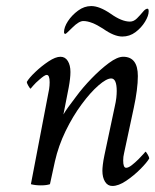

<svg xmlns="http://www.w3.org/2000/svg" viewBox="-20 -614 518 640"><path d="M354.5 5.9Q338.9 5.9 330.1 -8.3Q321.3 -22.5 321.3 -44.9Q321.3 -52.7 322.8 -65.4Q324.2 -78.1 328.1 -96.7L362.3 -257.8Q366.2 -274.4 367.7 -287.6Q369.1 -300.8 369.1 -310.5Q369.1 -352.5 350.6 -352.5Q335 -352.5 308.1 -329.1Q281.2 -305.7 252 -266.1Q222.7 -226.6 198.7 -177.2Q174.8 -127.9 163.1 -76.2L146.5 0Q134.8 3.9 116.2 3.9Q97.7 3.9 83 0L140.6 -300.8Q144.5 -318.4 145 -328.1Q145.5 -337.9 145.5 -339.8Q145.5 -364.3 135.7 -364.3Q131.8 -364.3 125.5 -359.9Q119.1 -355.5 111.3 -348.6Q98.6 -337.9 90.3 -328.1Q82 -318.4 82 -318.4Q80.1 -318.4 74.7 -327.6Q69.3 -336.9 69.3 -340.8Q77.1 -354.5 97.7 -374Q118.2 -393.6 141.6 -409.2Q165 -424.8 181.6 -424.8Q197.3 -424.8 206.1 -410.6Q214.8 -396.5 214.8 -374Q214.8 -353.5 209 -322.3L191.4 -232.4Q196.3 -241.2 207 -256.3Q217.8 -271.5 234.4 -293Q255.9 -322.3 285.2 -352.5Q314.5 -382.8 342.8 -403.8Q371.1 -424.8 390.6 -424.8Q439.5 -424.8 439.5 -360.4Q439.5 -338.9 436 -312Q432.6 -285.2 425.8 -253.9L393.6 -103.5Q390.6 -91.8 390.6 -79.1Q390.6 -54.7 400.4 -54.7Q408.2 -54.7 419.4 -63.5Q430.7 -72.3 441.9 -83.5Q453.1 -94.7 459 -101.6L464.8 -108.4Q466.8 -108.4 472.2 -99.1Q477.5 -89.8 477.5 -85.9Q469.7 -72.3 447.8 -50.3Q425.8 -28.3 400.4 -11.2Q375 5.9 354.5 5.9ZM387.7 -492.2Q360.4 -492.2 323.2 -518.6Q284.2 -543.9 257.8 -543.9Q243.2 -543.9 221.7 -522.5Q200.2 -501 198.2 -501Q193.4 -501 193.4 -506.8Q193.4 -523.4 206.5 -543.5Q219.7 -563.5 240.2 -578.6Q260.7 -593.8 284.2 -593.8Q311.5 -593.8 348.6 -568.4Q385.7 -542 413.1 -542Q425.8 -542 436.5 -552.7Q447.3 -563.5 456.1 -574.2Q464.8 -585 471.7 -585Q475.6 -585 475.6 -576.2Q475.6 -561.5 463.4 -541.5Q451.2 -521.5 431.6 -506.8Q412.1 -492.2 387.7 -492.2Z"/></svg>

Font: Crimson Text
Style: Italic
Weight: 400
Italic angle: -11°
Designer: Sebastian Kosch
Foundry: Sebastian Kosch
Version: Version 1.100; ttfautohint (v1.8.4)